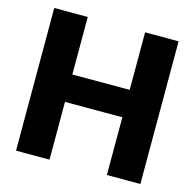

<svg xmlns="http://www.w3.org/2000/svg" viewBox="-104 -813 931 919"><g transform="rotate(15 362.0 -353.5)"><path d="M53.7 -707H219.7V-421.9H503.9V-707H669.9V0H503.9V-286.1H219.7V0H53.7Z"/></g></svg>

Font: Pretendard JP ExtraBold
Style: Regular
Weight: 800
Designer: Base glyphs from Inter by Rasmus Andersson; Hangeul glyphs from Noto Sans CJK(Source Han Sans) by Jang Soo-young and Kan
Foundry: Kil Hyung-jin
Version: Version 1.309